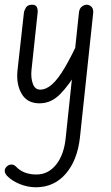

<svg xmlns="http://www.w3.org/2000/svg" viewBox="-49 -436 468 812"><path d="M118 1Q66 1 42.5 -39.5Q19 -80 25 -138L52 -381Q53 -391 60 -403Q67 -415 84 -416Q102 -417 107 -405.5Q112 -394 110 -381L84 -138Q81 -106 90 -81.5Q99 -57 121 -57Q146 -57 171 -79Q196 -101 225 -150Q254 -199 291 -280L280 -139Q243 -76 205 -37.5Q167 1 118 1ZM289 146Q278 243 228.5 299.5Q179 356 103 356Q69 356 36 343Q3 330 -19 308Q-30 296 -29 284.5Q-28 273 -15 264Q-7 259 2 260Q11 261 18 268Q50 302 105 302Q155 302 188.5 260Q222 218 229 146L285 -384Q287 -400 297 -408Q307 -416 318 -416Q329 -416 338 -407Q347 -398 345 -380Z"/></svg>

Font: Edu SA Beginner
Style: Regular
Weight: 400
Designer: Tina and Corey Anderson
Foundry: Google for Education
Version: Version 1.003